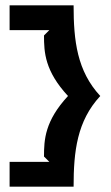

<svg xmlns="http://www.w3.org/2000/svg" viewBox="-20 -630 417 720"><path d="M16 -23V70H256C256 -63 269 -176 356 -270C269 -364 256 -477 256 -610H16V-517H165L145 -497C145 -434 148 -364 235 -270C148 -176 145 -106 145 -43L165 -23Z"/></svg>

Font: Charger EcoBlack
Style: Black
Weight: 1000
Designer: Jasper
Foundry: Cannot Into Space Fonts
Version: Version 1.1